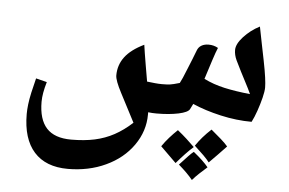

<svg xmlns="http://www.w3.org/2000/svg" viewBox="-47 -450 1156 769"><g transform="rotate(5 530.5 -65.0)"><path d="M251 252Q162 252 115 199.5Q68 147 68 47Q68 30 70.5 8.5Q73 -13 79 -40Q85 -67 93 -98L137 -87Q123 -40 123 -7Q123 64 155 99Q187 134 254 134Q307 134 348.5 125Q390 116 426 96.5Q462 77 497 45Q463 -21 437.5 -69.5Q412 -118 412 -138Q412 -180 436.5 -212.5Q461 -245 513 -270Q515 -257 518 -236.5Q521 -216 526 -188Q531 -160 537 -124Q554 -122 569 -120.5Q584 -119 597 -119Q617 -119 629 -120.5Q641 -122 668 -130Q676 -144 695 -192Q703 -211 710 -229Q717 -247 724 -265Q729 -279 741 -286Q753 -293 770 -293Q791 -293 808 -283Q801 -267 790 -233Q779 -199 765 -155Q803 -136 848 -126Q893 -116 952 -110Q942 -132 930.5 -153.5Q919 -175 908 -197Q896 -220 886.5 -240.5Q877 -261 877 -281Q877 -305 904 -334.5Q931 -364 968 -383Q975 -349 981.5 -315Q988 -281 995 -248Q1003 -208 1006.5 -182Q1010 -156 1010 -142Q1010 -126 1003.5 -100Q997 -74 987.5 -46.5Q978 -19 968 0Q907 0 843 -14.5Q779 -29 729 -51L718 -29Q711 -16 674 -8Q655 -4 633 -2Q611 0 585 0Q577 0 568.5 -0.5Q560 -1 552 -2V7Q552 74 512 131Q472 188 403 220Q369 236 330.5 244Q292 252 251 252ZM811 45Q834 64 851.5 79.5Q869 95 879 107Q863 124 845.5 142Q828 160 811 177Q803 166 787.5 150.5Q772 135 750 115Q774 79 811 45ZM677 59Q697 75 714.5 91Q732 107 746 121Q730 135 713.5 152.5Q697 170 679 191Q663 175 647.5 160Q632 145 616 129Q629 110 644.5 92.5Q660 75 677 59ZM748 140Q789 173 808 197Q792 211 777 225Q762 239 750 253Q729 227 693 196Q714 173 727.5 159Q741 145 748 140Z"/></g></svg>

Font: Noto Naskh Arabic
Style: Bold
Weight: 700
Designer: Monotype Design Team, David Williams, Mohamad Dakak and Nizar Qandah
Foundry: Monotype Imaging Inc.
Version: Version 2.016